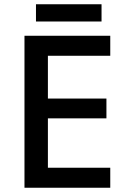

<svg xmlns="http://www.w3.org/2000/svg" viewBox="-20 -882 597 902"><path d="M457 -862H149V-781H457ZM498 0V-94H205V-326H480V-419H205V-620H498V-714H95V0Z"/></svg>

Font: Noto Sans Balinese Medium
Style: Regular
Weight: 500
Designer: Aditya Bayu, David Williams
Foundry: David Williams
Version: Version 2.005